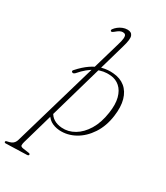

<svg xmlns="http://www.w3.org/2000/svg" viewBox="-297 -840 1027 1185"><g transform="rotate(30 216.0 -247.5)"><path d="M249.5 -739.5Q278.5 -739.5 286.5 -717.5Q294.5 -695.5 277 -637L43 180Q39 193.5 39 204.8Q39 216 60.5 218.5L96 223.5Q104 224 107 226.2Q110 228.5 110 232Q110 235.5 106.8 238Q103.5 240.5 97 240.5L-50 245Q-54.5 245.5 -57.8 243.8Q-61 242 -61 238.5Q-61 235 -58.8 233Q-56.5 231 -53.5 230.5Q-34.5 227 -23.2 221.8Q-12 216.5 -5.2 208.2Q1.5 200 5.5 187L242 -625.5Q253.5 -662 254.8 -680.5Q256 -699 250 -705.2Q244 -711.5 232 -711.5Q221.5 -711.5 210.5 -705.8Q199.5 -700 184 -686.5Q179.5 -683 175 -680.2Q170.5 -677.5 165.5 -679Q163 -680 161.8 -684Q160.5 -688 164.5 -693.5Q173 -705.5 186.2 -716Q199.5 -726.5 215.8 -733Q232 -739.5 249.5 -739.5ZM105 -346Q99.5 -341 95 -339.2Q90.5 -337.5 86 -339.5Q80 -342 80.2 -347.5Q80.5 -353 85.5 -357Q121 -397 156.8 -421.5Q192.5 -446 230 -455.8Q267.5 -465.5 307.5 -462Q358.5 -458 392.2 -430.5Q426 -403 439.8 -354.2Q453.5 -305.5 444 -237Q433.5 -160 396.2 -103.2Q359 -46.5 305.8 -17Q252.5 12.5 194 9Q156 6 129.8 -11Q103.5 -28 89 -64L105.5 -70.5Q118 -43.5 141.5 -29Q165 -14.5 199 -12Q246 -8.5 289.5 -34Q333 -59.5 364.5 -111.2Q396 -163 407 -239Q416.5 -302.5 405 -346.2Q393.5 -390 366.2 -414.2Q339 -438.5 301 -442Q248 -447.5 199.8 -424Q151.5 -400.5 105 -346Z"/></g></svg>

Font: Fraunces Thin
Style: Italic
Weight: 250
Italic angle: -16°
Version: Version 1.000;[b76b70a41]